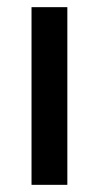

<svg xmlns="http://www.w3.org/2000/svg" viewBox="-20 -516 275 536"><path d="M68 0V-496H168V0Z"/></svg>

Font: DM Sans 24pt Medium
Style: Regular
Weight: 500
Designer: Colophon Foundry, Jonny Pinhorn
Foundry: Colophon Foundry
Version: Version 4.004;gftools[0.9.30]